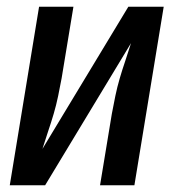

<svg xmlns="http://www.w3.org/2000/svg" viewBox="-20 -550 540 570"><path d="M9 0 96 -530H198L163 -318Q158 -291 152.5 -264.5Q147 -238 139.5 -212.5Q132 -187 123 -160.5Q114 -134 106 -108L361 -530H466L379 0H277L312 -212Q317 -239 322.5 -265.5Q328 -292 335.5 -317.5Q343 -343 352 -369.5Q361 -396 369 -422L114 0Z"/></svg>

Font: Iosevka Slab Semibold
Style: Italic
Weight: 600
Italic angle: -9°
Monospace: yes
Designer: Belleve Invis
Foundry: Belleve Invis
Version: Version 11.1.1; ttfautohint (v1.8.3)